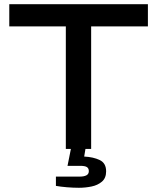

<svg xmlns="http://www.w3.org/2000/svg" viewBox="-20 -706 745 910"><path d="M292 0V-581H24V-686H681V-581H412V0H385L379 36Q422 38 452.5 52.5Q483 67 483 106Q483 138 463 155Q443 172 413.5 178Q384 184 354 184Q327 184 297 181.5Q267 179 245 175V131H358Q378 131 389.5 125Q401 119 401 105Q401 92 392 86Q383 80 360 80H300L316 0Z"/></svg>

Font: Archivo SemiExpanded Medium
Style: Regular
Weight: 500
Width: 6
Designer: Hector Gatti
Foundry: Omnibus-Type
Version: Version 2.001; ttfautohint (v1.8.3)